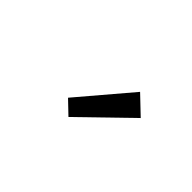

<svg xmlns="http://www.w3.org/2000/svg" viewBox="-21 -1081 648 648"><g transform="rotate(45 303.0 -756.5)"><path d="M287 -641 462 -811 398 -872 240 -686Z"/></g></svg>

Font: Noto Sans Mono CJK JP Regular
Style: Regular
Weight: 400
Designer: Ryoko NISHIZUKA (kana & ideographs); Paul D. Hunt (Latin, Greek & Cyrillic); Wenlong ZHANG (bopomofo); Sandoll Communica
Foundry: Adobe Systems Incorporated
Version: Version 1.004;PS 1.004;hotconv 1.0.82;makeotf.lib2.5.63406